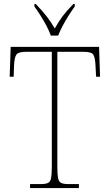

<svg xmlns="http://www.w3.org/2000/svg" viewBox="-20 -951 556 971"><path d="M132 0V-20H186Q211 -20 223 -26Q235 -32 238.5 -51Q242 -70 242 -108V-689H112Q73 -689 63 -675Q53 -661 51 -620L49 -563H29L34 -714H481L486 -563H466L463 -620Q461 -661 451.5 -675Q442 -689 403 -689H270V-108Q270 -70 273.5 -51Q277 -32 289 -26Q301 -20 326 -20H379V0ZM237 -771Q229 -794 215 -820.5Q201 -847 184.5 -873Q168 -899 154 -918V-931H161Q194 -896 215 -869.5Q236 -843 257 -807Q277 -843 297 -869.5Q317 -896 351 -931H358V-918Q344 -899 327.5 -873Q311 -847 297 -820.5Q283 -794 274 -771Z"/></svg>

Font: Noto Serif Tamil SemiCondensed Thin
Style: Italic
Weight: 100
Width: 4
Italic angle: -12°
Designer: Indian Type Foundry, Tom Grace, and the Monotype Design Team
Foundry: Monotype Imaging Inc.
Version: Version 2.003; ttfautohint (v1.8.4.7-5d5b)